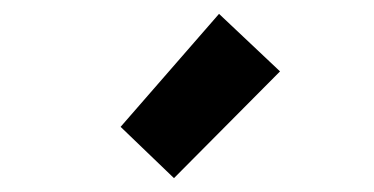

<svg xmlns="http://www.w3.org/2000/svg" viewBox="-20 -835 540 277"><path d="M154 -652 296 -815 384 -732 231 -578Z"/></svg>

Font: Oxanium ExtraLight ExtraBold
Style: Regular
Weight: 800
Version: Version 2.000